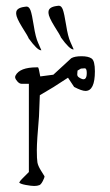

<svg xmlns="http://www.w3.org/2000/svg" viewBox="-20 -650 376 659"><path d="M231.5 -480.4Q218.8 -480.4 189.3 -521.2Q187.2 -527.9 166.8 -559.8Q147.1 -591.7 146.4 -605.1V-608.8Q146.4 -625.9 175.2 -629.6L181.5 -630.3H182.2Q190.7 -630.3 195.6 -617.3Q200.5 -604.3 206.9 -564.3Q213.2 -524.2 221.6 -506Q230.1 -487.8 232.9 -480.4ZM120.6 -477.5Q108 -477.5 78.4 -518.3Q76.3 -525 55.9 -556.9Q36.2 -588.8 35.5 -602.2V-605.9Q35.5 -622.9 64.4 -626.6L70.7 -627.4H71.4Q79.8 -627.4 84.8 -614.4Q89.7 -601.4 96 -561.3Q102.3 -521.3 110.8 -503.1Q119.2 -484.9 122 -477.5ZM245.1 -394.5Q245.1 -388.2 251 -384.3Q277.8 -366.2 277.8 -399.4Q277.8 -416 270.5 -415.5Q270.5 -415.5 257.8 -414.6Q257.8 -414.6 246.1 -407.7Q246.1 -407.7 245.1 -394.5ZM213.4 -383.3 163.6 -351.1 116.7 -323.2 113.8 -250Q106.4 -165 106.4 -134.8Q106.4 -104.5 108.4 -92.8Q110.4 -81.1 120.1 -65.4Q129.9 -49.8 132.8 -44.9Q132.8 -40 127 -28.8Q120.6 -16.6 115.2 -14.6Q107.9 -11.7 97.2 -11.7Q87.9 -11.7 68.8 -15.1Q49.8 -18.6 45.9 -23.4Q48.8 -29.3 55.7 -36.1L79.1 -59.6V-362.3H54.7Q46.9 -362.3 40 -370.1Q33.2 -377.9 32.2 -382.3Q31.2 -386.7 33.2 -390.6Q47.4 -418.9 106.4 -418.9H110.4Q112.8 -418.9 118.2 -387.7L163.1 -393.6L224.6 -450.2Q236.3 -457 259.8 -457Q283.2 -457 294.4 -449.2Q305.7 -441.4 305.7 -405.3Q305.7 -337.9 273.4 -337.9Q260.7 -337.9 234.4 -351.6Z"/></svg>

Font: Drukaatie burti
Style: Thin
Weight: 100
Version: Version 0.14